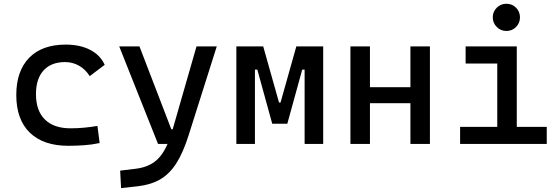

<svg xmlns="http://www.w3.org/2000/svg" viewBox="-20 -764 2970 1019"><path d="M342.8 9.8Q210.4 9.8 138.4 -59.8Q66.4 -129.4 66.4 -259.8Q66.4 -386.7 134.5 -457Q202.6 -527.3 329.1 -527.3Q404.8 -527.3 458.7 -499.3Q512.7 -471.2 535.6 -419.9L456.1 -359.9Q434.1 -395.5 399.9 -415Q365.7 -434.6 325.2 -434.6Q252 -434.6 211.4 -390.4Q170.9 -346.2 170.9 -264.6Q170.9 -176.3 218.5 -129.6Q266.1 -83 354.5 -83Q390.6 -83 426.8 -86.4Q462.9 -89.8 497.1 -95.7L508.8 -4.9Q468.8 3.9 426 6.8Q383.3 9.8 342.8 9.8Z M622.6 234.4 617.7 141.6 698.7 131.8Q760.7 124.5 801 94.2Q841.3 64 869.1 0H818.8L612.8 -517.6H720.2L889.2 -78.1H896.5L1022.9 -517.6H1130.4L981 -45.9Q951.7 46.9 915.3 103.5Q878.9 160.2 829.3 188.5Q779.8 216.8 710.4 224.6Z M1234.4 0V-517.6H1377L1460.9 -219.7H1468.8L1552.7 -517.6H1695.3V0H1596.7V-394.5H1584L1504.9 -107.4H1424.8L1345.7 -394.5H1333V0Z M2158.2 0V-216.3H1943.4V0H1839.8V-517.6H1943.4V-301.3H2158.2V-517.6H2261.7V0Z M2421.9 0V-90.8H2619.1V-426.8H2451.2V-517.6H2722.7V-90.8H2881.8V0ZM2667.5 -599.6Q2637.7 -599.6 2616.5 -620.8Q2595.2 -642.1 2595.2 -671.9Q2595.2 -702.1 2616.5 -723.1Q2637.7 -744.1 2667.5 -744.1Q2697.8 -744.1 2718.8 -723.1Q2739.7 -702.1 2739.7 -671.9Q2739.7 -642.1 2718.8 -620.8Q2697.8 -599.6 2667.5 -599.6Z"/></svg>

Font: CaskaydiaCove NFP
Style: Regular
Weight: 400
Designer: Aaron Bell
Foundry: Saja Typeworks
Version: Version 2111.001; VTT 6.35;Nerd Fonts 3.1.1